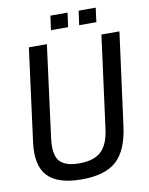

<svg xmlns="http://www.w3.org/2000/svg" viewBox="-101 -1008 848 1092"><g transform="rotate(-10 323.5 -462.0)"><path d="M366.2 -936 355 -854H255.9L267.1 -936ZM528.8 -936 518.1 -854H418.9L430.2 -936ZM282.2 12.2Q144.5 12.2 86.2 -49.3Q27.8 -110.8 44.9 -243.2L115.2 -779.8H219.2L149.9 -248Q138.2 -156.7 169.4 -118.4Q200.7 -80.1 284.2 -80.1Q367.7 -80.1 409.9 -118.7Q452.1 -157.2 463.9 -248L534.2 -779.8H638.2L566.9 -243.2Q549.3 -107.9 483.6 -47.9Q418 12.2 282.2 12.2Z"/></g></svg>

Font: Cooper Hewitt
Style: Medium Italic
Weight: 708
Designer: Village Type and Design LLC
Foundry: Cooper Hewitt Smithsonian Design Museum
Version: 1.000